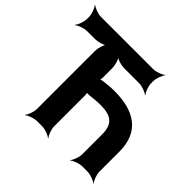

<svg xmlns="http://www.w3.org/2000/svg" viewBox="-194 -930 1148 1148"><g transform="rotate(45 380.5 -355.5)"><path d="M437 -337C526 -337 568 -308 568 -219V-50C568 -26 554 11 542 24L544 26C557 14 594 0 618 0H664C688 0 725 14 738 26L740 24C728 11 714 -26 714 -50V-219C714 -387 605 -455 437 -455C409 -455 375 -452 346 -448C338 -447 326 -443 322 -439L325 -436C329 -440 331 -454 331 -462V-542C331 -566 320 -606 307 -618L305 -616C317 -603 357 -592 381 -592H509C533 -592 570 -578 583 -566L585 -568C573 -581 559 -618 559 -642V-661C559 -685 573 -722 585 -735L583 -737C570 -725 533 -711 509 -711H66C42 -711 5 -725 -8 -737L-10 -735C2 -722 16 -685 16 -661V-642C16 -618 2 -581 -10 -568L-8 -566C5 -578 42 -592 66 -592H135C159 -592 199 -603 211 -616L209 -618C196 -606 185 -566 185 -542V-50C185 -26 171 11 159 24L161 26C174 14 211 0 235 0H281C305 0 342 14 355 26L357 24C345 11 331 -26 331 -50V-312C331 -319 329 -333 325 -337L322 -334C326 -330 339 -329 346 -330C375 -334 409 -337 437 -337Z"/></g></svg>

Font: Asimov
Style: Edge
Weight: 500
Designer: Google
Version: Version 2.000980: 2014